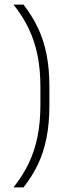

<svg xmlns="http://www.w3.org/2000/svg" viewBox="-20 -695 316 834"><path d="M155.5 -317Q155.5 -394 142.8 -456Q130 -518 104.2 -571.8Q78.5 -625.5 38.5 -675H82Q119.5 -627 144.5 -574.5Q169.5 -522 182 -459.5Q194.5 -397 194.5 -319V-237Q194.5 -159.5 182.2 -96.8Q170 -34 145 18.5Q120 71 82 119H38.5Q78.5 69 104.2 15.5Q130 -38 142.8 -100.5Q155.5 -163 155.5 -239Z"/></svg>

Font: Anek Tamil Medium ExtraLight
Style: Regular
Weight: 250
Version: Version 1.003